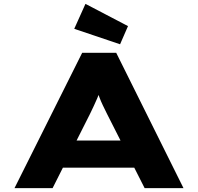

<svg xmlns="http://www.w3.org/2000/svg" viewBox="-20 -973 1024 993"><path d="M55 0 405 -700H581L929 0H728L533 -385Q521 -409 511.5 -429Q502 -449 495 -467.5Q488 -486 481.5 -504Q475 -522 470 -540L511 -541Q505 -522 498 -503Q491 -484 483 -465Q475 -446 465.5 -426Q456 -406 446 -385L252 0ZM220 -106 282 -246H703L729 -106ZM601 -744 364 -824 422 -953 642 -838Z"/></svg>

Font: Lexend Zetta ExtraBold
Style: Regular
Weight: 800
Designer: Bonnie Shaver-Troup, Thomas Jockin
Foundry: Lexend
Version: Version 1.007